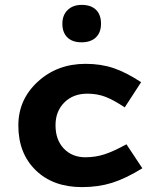

<svg xmlns="http://www.w3.org/2000/svg" viewBox="-20 -751 654 785"><path d="M337 -368Q279 -368 243 -332Q207 -296 207 -239Q207 -179 241 -143.5Q275 -108 329 -108Q370 -108 407 -120Q444 -132 497 -161L562 -63Q494 -21 438 -3.5Q382 14 315 14Q197 14 126 -55Q55 -124 55 -238Q55 -344 134.5 -417Q214 -490 330 -490Q393 -490 444.5 -472.5Q496 -455 557 -415L490 -312Q445 -342 411.5 -355Q378 -368 337 -368ZM393 -654Q393 -618 372 -598Q351 -578 313 -578Q276 -578 255.5 -598Q235 -618 235 -654Q235 -689 256.5 -710Q278 -731 314 -731Q352 -731 372.5 -711Q393 -691 393 -654Z"/></svg>

Font: Intel One Mono
Style: Bold
Weight: 700
Monospace: yes
Designer: Fred Shallcrass
Foundry: Frere-Jones Type LLC
Version: Version 1.400;hotconv 1.1.0;makeotfexe 2.6.0;FJTRelease1.4